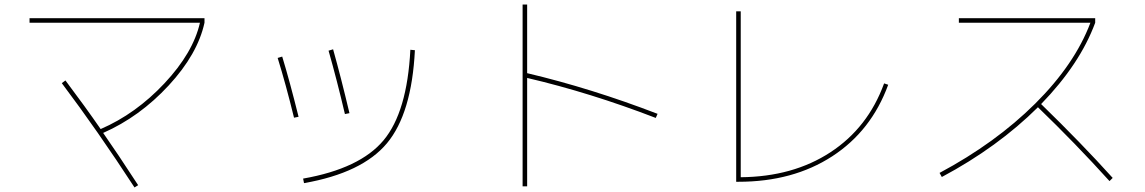

<svg xmlns="http://www.w3.org/2000/svg" viewBox="-20 -780 5040 845"><path d="M110 -680V-700H880V-680Q850 -542 722.5 -404Q595 -266 434 -195Q495 -108 588 35L572 45Q410 -204 252 -414L268 -426Q356 -309 423 -212Q578 -279 704 -413.5Q830 -548 860 -680Z M1314 6Q1564 -38 1668 -162.5Q1772 -287 1786 -561L1806 -559Q1792 -280 1683 -149.5Q1574 -19 1318 26ZM1202 -525 1222 -531Q1255 -423 1294 -266L1274 -262Q1238 -409 1202 -525ZM1426 -557 1446 -563Q1480 -442 1518 -282L1498 -278Q1463 -427 1426 -557Z M2874 -279 2866 -261Q2578 -372 2300 -437V40H2280V-760H2300V-458Q2583 -391 2874 -279Z M3240 0Q3470 -2 3635 -110Q3800 -218 3871 -413L3889 -407Q3815 -204 3642.5 -92Q3470 20 3230 20H3220V-730H3240Z M4200 -680V-700H4800V-680Q4733 -498 4562 -322Q4738 -151 4877 3L4863 17Q4713 -149 4548 -308Q4372 -133 4125 -1L4115 -19Q4362 -151 4536 -324Q4710 -497 4779 -680Z"/></svg>

Font: Mplus 1p Thin
Style: Regular
Weight: 250
Version: Version 1.061